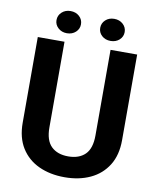

<svg xmlns="http://www.w3.org/2000/svg" viewBox="-95 -954 850 1037"><g transform="rotate(10 329.5 -435.0)"><path d="M456.1 -710.9H602.1V-241.2Q602.1 -159.2 567.1 -103.3Q532.2 -47.4 470.9 -18.8Q409.7 9.8 330.1 9.8Q250.5 9.8 188.7 -18.8Q127 -47.4 92 -103.3Q57.1 -159.2 57.1 -241.2V-710.9H203.6V-241.2Q203.6 -169.9 237.3 -137.2Q271 -104.5 330.1 -104.5Q389.6 -104.5 422.9 -137.2Q456.1 -169.9 456.1 -241.2ZM140.6 -818.8Q140.6 -844.7 159.9 -862.3Q179.2 -879.9 207.5 -879.9Q236.8 -879.9 255.9 -862.3Q274.9 -844.7 274.9 -818.8Q274.9 -793.5 255.9 -775.9Q236.8 -758.3 207.5 -758.3Q179.2 -758.3 159.9 -775.9Q140.6 -793.5 140.6 -818.8ZM380.4 -818.4Q380.4 -844.2 399.4 -861.8Q418.5 -879.4 447.3 -879.4Q476.1 -879.4 495.4 -861.8Q514.6 -844.2 514.6 -818.4Q514.6 -793 495.4 -775.6Q476.1 -758.3 447.3 -758.3Q418.5 -758.3 399.4 -775.6Q380.4 -793 380.4 -818.4Z"/></g></svg>

Font: Vazirmatn UI FD
Style: Bold
Weight: 700
Designer: Saber Rastikerdar
Foundry: Saber Rastikerdar
Version: Version 33.003